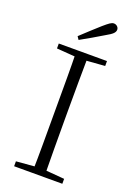

<svg xmlns="http://www.w3.org/2000/svg" viewBox="-173 -997 742 1063"><g transform="rotate(20 198.0 -466.0)"><path d="M140 -797Q168 -823 195 -848Q222 -873 247 -895Q270 -915 282.5 -923.5Q295 -932 305 -932Q317 -932 325.5 -924Q334 -916 334 -905Q334 -893 323 -882Q312 -871 283 -855Q252 -836 219 -817Q186 -798 152 -779ZM56 0V-29L188 -40H207L340 -29V0ZM162 0Q164 -83 164 -166Q164 -249 164 -333V-390Q164 -474 164 -557.5Q164 -641 162 -723H233Q232 -641 231.5 -557.5Q231 -474 231 -390V-333Q231 -249 231.5 -166Q232 -83 233 0ZM56 -694V-723H340V-694L207 -684H188Z"/></g></svg>

Font: Noto Serif KR
Style: Regular
Weight: 200
Designer: Ryoko NISHIZUKA 西塚涼子 (kana & ideographs); Frank Grießhammer (Latin, Greek & Cyrillic); Wenlong ZHANG 张文龙 (bopomofo); San
Foundry: Adobe
Version: Version 2.001;hotconv 1.1.0;makeotfexe 2.6.0